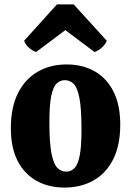

<svg xmlns="http://www.w3.org/2000/svg" viewBox="-20 -834 592 867"><path d="M271 13Q200 13 145 -17.5Q90 -48 59.5 -107.5Q29 -167 29 -255Q29 -349 61 -413Q93 -477 150 -510Q207 -543 281 -543Q353 -543 407.5 -512Q462 -481 492.5 -420.5Q523 -360 523 -271Q523 -178 491 -114.5Q459 -51 402 -19Q345 13 271 13ZM279 -59Q300 -59 315.5 -74Q331 -89 339.5 -129.5Q348 -170 348 -247Q348 -341 339 -389.5Q330 -438 313 -455Q296 -472 273 -472Q252 -472 236 -457Q220 -442 211.5 -401Q203 -360 203 -282Q203 -189 212.5 -141Q222 -93 239 -76Q256 -59 279 -59ZM143 -599Q124 -606 109 -620Q94 -634 89 -650L237 -814H313L462 -650Q456 -634 441 -620Q426 -606 407 -599L275 -698Z"/></svg>

Font: Calistoga
Style: Regular
Weight: 400
Designer: Yvonne Schuttler, Eben Sorkin
Foundry: www.sorkintype.com
Version: Version 1.010; ttfautohint (v1.8.4.7-5d5b)